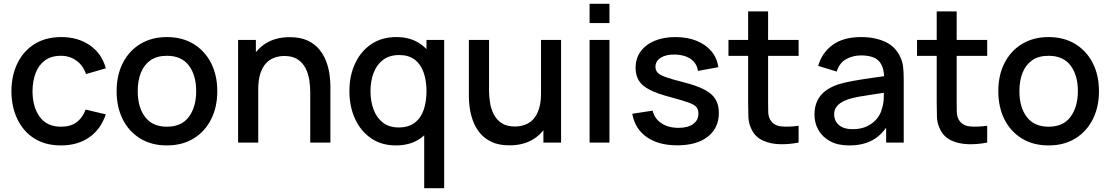

<svg xmlns="http://www.w3.org/2000/svg" viewBox="-20 -750 5841 1010"><path d="M301 15Q218 15 160 -22Q102 -59 71.2 -123.5Q40.5 -188 40 -270Q40.5 -353.5 72 -417.8Q103.5 -482 162 -518.5Q220.5 -555 302.5 -555Q391 -555 453.8 -511Q516.5 -467 536.5 -390.5L432.5 -360.5Q417 -406 381.8 -431.2Q346.5 -456.5 301 -456.5Q249.5 -456.5 216.5 -432.2Q183.5 -408 167.5 -366Q151.5 -324 151 -270Q151.5 -186.5 189.2 -135Q227 -83.5 301 -83.5Q351.5 -83.5 382.8 -106.8Q414 -130 430.5 -173.5L536.5 -148.5Q510 -69.5 449 -27.2Q388 15 301 15Z M858 15Q777 15 717.5 -21.5Q658 -58 625.8 -122.2Q593.5 -186.5 593.5 -270.5Q593.5 -355 626.5 -419.2Q659.5 -483.5 719 -519.2Q778.5 -555 858 -555Q939 -555 998.5 -518.5Q1058 -482 1090.5 -418Q1123 -354 1123 -270.5Q1123 -186 1090.2 -121.8Q1057.5 -57.5 998 -21.2Q938.5 15 858 15ZM858 -83.5Q935.5 -83.5 973.8 -135.8Q1012 -188 1012 -270.5Q1012 -355 973.2 -405.8Q934.5 -456.5 858 -456.5Q805.5 -456.5 771.5 -432.8Q737.5 -409 721 -367.2Q704.5 -325.5 704.5 -270.5Q704.5 -185.5 743.5 -134.5Q782.5 -83.5 858 -83.5Z M1612 0V-265.5Q1612 -297 1606.8 -330.2Q1601.5 -363.5 1586.8 -392Q1572 -420.5 1545.2 -438Q1518.5 -455.5 1475.5 -455.5Q1447.5 -455.5 1422.5 -446.2Q1397.5 -437 1378.8 -416.5Q1360 -396 1349.2 -362.5Q1338.5 -329 1338.5 -281L1273.5 -305.5Q1273.5 -379 1301 -435.2Q1328.5 -491.5 1380 -523Q1431.5 -554.5 1504.5 -554.5Q1560.5 -554.5 1598.5 -536.5Q1636.5 -518.5 1660.2 -489.2Q1684 -460 1696.5 -425.5Q1709 -391 1713.5 -358Q1718 -325 1718 -300V0ZM1232.5 0V-540H1326V-384H1338.5V0Z M2062.5 15Q1987 15 1932.2 -22.5Q1877.5 -60 1847.8 -124.8Q1818 -189.5 1818 -270.5Q1818 -352 1848 -416.2Q1878 -480.5 1933.2 -517.8Q1988.5 -555 2064.5 -555Q2141 -555 2193.2 -517.8Q2245.5 -480.5 2272.2 -416Q2299 -351.5 2299 -270.5Q2299 -189.5 2272 -125Q2245 -60.5 2192.5 -22.8Q2140 15 2062.5 15ZM2077 -79.5Q2128.5 -79.5 2161 -104Q2193.5 -128.5 2208.5 -171.5Q2223.5 -214.5 2223.5 -270.5Q2223.5 -326.5 2208.2 -369.5Q2193 -412.5 2161.2 -436.5Q2129.5 -460.5 2080.5 -460.5Q2028.5 -460.5 1995 -435Q1961.5 -409.5 1945.2 -366.5Q1929 -323.5 1929 -270.5Q1929 -217 1945.2 -173.8Q1961.5 -130.5 1994.2 -105Q2027 -79.5 2077 -79.5ZM2211.5 240V-151.5H2223.5V-540H2316.5V240Z M2660 14.5Q2604 14.5 2566 -3.5Q2528 -21.5 2504.2 -50.8Q2480.5 -80 2468 -114.5Q2455.5 -149 2451 -182Q2446.5 -215 2446.5 -240V-540H2552.5V-274.5Q2552.5 -243 2557.8 -209.8Q2563 -176.5 2577.8 -148Q2592.5 -119.5 2619.2 -102Q2646 -84.5 2689 -84.5Q2717 -84.5 2742 -93.8Q2767 -103 2785.8 -123.5Q2804.5 -144 2815.2 -177.5Q2826 -211 2826 -259L2891 -234.5Q2891 -161 2863.5 -104.8Q2836 -48.5 2784.5 -17Q2733 14.5 2660 14.5ZM2838.5 0V-156H2826V-540H2931.5V0Z M3081.5 -628.5V-730H3186V-628.5ZM3081.5 0V-540H3186V0Z M3542.5 14.5Q3444 14.5 3382 -29Q3320 -72.5 3306 -151.5L3413 -168Q3423 -126 3459.2 -101.8Q3495.5 -77.5 3549.5 -77.5Q3598.5 -77.5 3626.2 -97.5Q3654 -117.5 3654 -152.5Q3654 -173 3644.2 -185.8Q3634.5 -198.5 3603.5 -210Q3572.5 -221.5 3509 -238.5Q3439.5 -256.5 3398.8 -277.2Q3358 -298 3340.8 -325.8Q3323.5 -353.5 3323.5 -393Q3323.5 -442 3349.5 -478.5Q3375.5 -515 3422.8 -535Q3470 -555 3533.5 -555Q3595.5 -555 3644 -535.5Q3692.5 -516 3722.5 -480.2Q3752.5 -444.5 3758.5 -396.5L3651.5 -377Q3646 -416 3615 -438.5Q3584 -461 3534.5 -463Q3487 -465 3457.5 -447.2Q3428 -429.5 3428 -398.5Q3428 -380.5 3439.2 -368Q3450.5 -355.5 3483 -344Q3515.5 -332.5 3579 -316.5Q3647 -299 3687 -277.8Q3727 -256.5 3744.2 -227.2Q3761.5 -198 3761.5 -156.5Q3761.5 -76.5 3703.2 -31Q3645 14.5 3542.5 14.5Z M4181 0Q4130 10 4081 8.5Q4032 7 3993.5 -10.5Q3955 -28 3935.5 -65.5Q3918 -99 3916.8 -133.8Q3915.5 -168.5 3915.5 -212.5V-690H4020.5V-217.5Q4020.5 -185 4021.2 -161Q4022 -137 4031.5 -120.5Q4049.5 -89.5 4088.8 -85.2Q4128 -81 4181 -88.5ZM3812 -456V-540H4181V-456Z M4447 15Q4387 15 4346.5 -7.2Q4306 -29.5 4285.2 -66.2Q4264.5 -103 4264.5 -147Q4264.5 -188 4279 -219Q4293.5 -250 4322 -271.8Q4350.5 -293.5 4392 -307Q4428 -317.5 4473.5 -325.5Q4519 -333.5 4569.2 -340.5Q4619.5 -347.5 4669 -354.5L4631 -333.5Q4632 -397 4604.2 -427.8Q4576.5 -458.5 4509 -458.5Q4466.5 -458.5 4431 -438.8Q4395.5 -419 4381.5 -373.5L4284 -403.5Q4304 -473 4360.2 -514Q4416.5 -555 4510 -555Q4582.5 -555 4636.2 -530.2Q4690 -505.5 4715 -452Q4728 -425.5 4731 -396Q4734 -366.5 4734 -332.5V0H4641.5V-123.5L4659.5 -107.5Q4626 -45.5 4574.2 -15.2Q4522.5 15 4447 15ZM4465.5 -70.5Q4510 -70.5 4542 -86.2Q4574 -102 4593.5 -126.5Q4613 -151 4619 -177.5Q4627.5 -201.5 4628.8 -231.5Q4630 -261.5 4630 -279.5L4664 -267Q4614.5 -259.5 4574 -253.5Q4533.5 -247.5 4500.8 -241.8Q4468 -236 4442.5 -228Q4421 -220.5 4404.2 -210Q4387.5 -199.5 4377.8 -184.5Q4368 -169.5 4368 -148Q4368 -127 4378.5 -109.2Q4389 -91.5 4410.5 -81Q4432 -70.5 4465.5 -70.5Z M5173 0Q5122 10 5073 8.5Q5024 7 4985.5 -10.5Q4947 -28 4927.5 -65.5Q4910 -99 4908.8 -133.8Q4907.5 -168.5 4907.5 -212.5V-690H5012.5V-217.5Q5012.5 -185 5013.2 -161Q5014 -137 5023.5 -120.5Q5041.5 -89.5 5080.8 -85.2Q5120 -81 5173 -88.5ZM4804 -456V-540H5173V-456Z M5496 15Q5415 15 5355.5 -21.5Q5296 -58 5263.8 -122.2Q5231.5 -186.5 5231.5 -270.5Q5231.5 -355 5264.5 -419.2Q5297.5 -483.5 5357 -519.2Q5416.5 -555 5496 -555Q5577 -555 5636.5 -518.5Q5696 -482 5728.5 -418Q5761 -354 5761 -270.5Q5761 -186 5728.2 -121.8Q5695.5 -57.5 5636 -21.2Q5576.5 15 5496 15ZM5496 -83.5Q5573.5 -83.5 5611.8 -135.8Q5650 -188 5650 -270.5Q5650 -355 5611.2 -405.8Q5572.5 -456.5 5496 -456.5Q5443.5 -456.5 5409.5 -432.8Q5375.5 -409 5359 -367.2Q5342.5 -325.5 5342.5 -270.5Q5342.5 -185.5 5381.5 -134.5Q5420.5 -83.5 5496 -83.5Z"/></svg>

Font: Manrope ExtraLight SemiBold
Style: Regular
Weight: 600
Version: Version 4.504